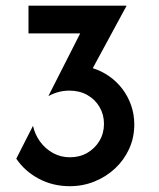

<svg xmlns="http://www.w3.org/2000/svg" viewBox="-20 -645 561 678"><path d="M226.4 12.5Q166.7 12.5 117 -13.9Q67.4 -40.3 37.5 -84.7L96.5 -200.7Q103.5 -169.4 121.9 -144.4Q140.3 -119.4 167.4 -104.5Q194.4 -89.6 227.1 -89.6Q261.1 -89.6 288.2 -105.2Q315.3 -120.8 331.2 -147.6Q347.2 -174.3 347.2 -207.6Q347.2 -240.3 331.6 -267Q316 -293.8 288.5 -309.4Q261.1 -325 225 -325Q204.9 -325 186.8 -320.1Q168.8 -315.3 152.1 -306.2L151.4 -306.9L263.2 -527.1H80.6V-625H426.4V-623.6L307.6 -404.2Q338.9 -394.4 365.6 -375.7Q392.4 -356.9 412.2 -330.9Q431.9 -304.9 443.1 -272.9Q454.2 -241 454.2 -205.6Q454.2 -159 436.1 -119.4Q418.1 -79.9 386.5 -50.3Q354.9 -20.8 313.9 -4.2Q272.9 12.5 226.4 12.5Z"/></svg>

Font: Afacad Flux SemiBold
Style: Regular
Weight: 600
Designer: Kristian Moeller
Foundry: Dicotype
Version: Version 1.100